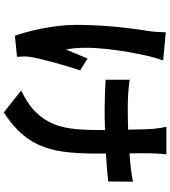

<svg xmlns="http://www.w3.org/2000/svg" viewBox="37 -858 890 1004"><g transform="rotate(90 482.0 -356.0)"><path d="M110 -309C110 -186 145 -49 167 11L277 0C277 -14 275 -31 275 -41C275 -52 278 -74 281 -89C293 -145 319 -244 348 -330L286 -369C270 -333 252 -286 239 -256C213 -378 248 -574 272 -683C277 -704 287 -739 296 -764L149 -778C148 -753 147 -720 143 -693C130 -612 110 -471 110 -309ZM397 -463C447 -461 507 -458 550 -458C586 -458 623 -459 660 -460V-434C660 -267 644 -180 569 -101C541 -70 491 -39 453 -22L568 69C764 -57 783 -200 783 -433V-465C838 -468 889 -472 929 -477L930 -606C889 -598 837 -592 782 -588C781 -641 781 -691 782 -713C783 -735 784 -759 787 -781H643C647 -763 652 -734 654 -713C656 -685 657 -634 658 -581C620 -580 582 -579 547 -579C494 -579 446 -582 397 -589Z"/></g></svg>

Font: GenEiGothic-pro-Regular
Style: Bold
Weight: 700
Designer: Ryoko NISHIZUKA (kana & ideographs); Paul D. Hunt (Latin, Greek & Cyrillic); Wenlong ZHANG (bopomofo); Sandoll Communica
Foundry: Adobe Systems Incorporated; o_tamon
Version: Version 1.000.140830